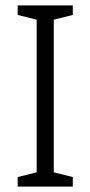

<svg xmlns="http://www.w3.org/2000/svg" viewBox="-20 -687 333 707"><path d="M115 0V-667H178V0ZM45 -667H125V-612L45 -632ZM45 0V-35L125 -55V0ZM168 0V-55L248 -35V0ZM168 -612V-667H248V-632Z"/></svg>

Font: Epunda Slab Light
Style: Regular
Weight: 300
Designer: Simon Atzbach
Foundry: typofactur
Version: Version 1.102